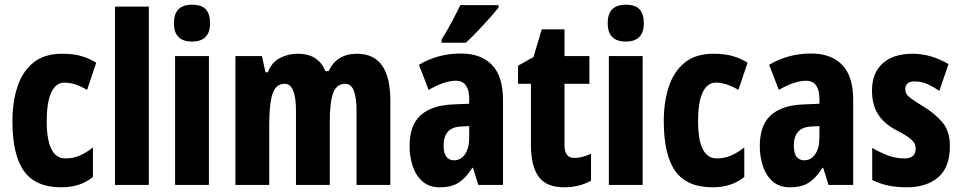

<svg xmlns="http://www.w3.org/2000/svg" viewBox="-20 -788 4090 818"><path d="M241 10Q132 10 82.5 -58.5Q33 -127 33 -272Q33 -354 54.5 -419Q76 -484 122.5 -521.5Q169 -559 245 -559Q293 -559 327 -549Q361 -539 390 -521L351 -405Q299 -436 255 -436Q218 -436 198.5 -394Q179 -352 179 -272Q179 -113 259 -113Q291 -113 319 -125Q347 -137 376 -160V-34Q347 -11 314 -0.5Q281 10 241 10Z M614 0H470V-760H614Z M798 -768Q839 -768 857 -748Q875 -728 875 -689Q875 -611 798 -611Q721 -611 721 -689Q721 -768 798 -768ZM870 -549V0H726V-549Z M1501 -559Q1643 -559 1643 -360V0H1499V-315Q1499 -372 1487.5 -401.5Q1476 -431 1451 -431Q1414 -431 1399.5 -392Q1385 -353 1385 -271V0H1241V-316Q1241 -431 1193 -431Q1155 -431 1141 -388Q1127 -345 1127 -255V0H983V-549H1096L1111 -480H1121Q1137 -522 1172 -540.5Q1207 -559 1248 -559Q1296 -559 1325 -538.5Q1354 -518 1366 -485H1380Q1415 -559 1501 -559Z M1944 -560Q2029 -560 2076 -511.5Q2123 -463 2123 -363V0H2018L1995 -73H1992Q1966 -31 1935 -10.5Q1904 10 1854 10Q1808 10 1779.5 -15.5Q1751 -41 1738 -81Q1725 -121 1725 -166Q1725 -254 1771.5 -296.5Q1818 -339 1908 -343L1979 -346V-368Q1979 -404 1965 -424Q1951 -444 1922 -444Q1874 -444 1806 -405L1765 -512Q1845 -560 1944 -560ZM1945 -249Q1870 -246 1870 -168Q1870 -105 1915 -105Q1943 -105 1961 -131Q1979 -157 1979 -201V-251ZM2104 -756Q2091 -739 2067 -712Q2043 -685 2016 -656.5Q1989 -628 1965 -606H1861V-619Q1886 -659 1905.5 -696Q1925 -733 1941 -766H2104Z M2427 -115Q2443 -115 2460.5 -119.5Q2478 -124 2498 -133V-18Q2447 10 2384 10Q2308 10 2275 -35Q2242 -80 2242 -171V-431H2187V-508L2253 -545L2288 -663H2385V-549H2491V-431H2385V-170Q2385 -115 2427 -115Z M2646 -768Q2687 -768 2705 -748Q2723 -728 2723 -689Q2723 -611 2646 -611Q2569 -611 2569 -689Q2569 -768 2646 -768ZM2718 -549V0H2574V-549Z M3016 10Q2907 10 2857.5 -58.5Q2808 -127 2808 -272Q2808 -354 2829.5 -419Q2851 -484 2897.5 -521.5Q2944 -559 3020 -559Q3068 -559 3102 -549Q3136 -539 3165 -521L3126 -405Q3074 -436 3030 -436Q2993 -436 2973.5 -394Q2954 -352 2954 -272Q2954 -113 3034 -113Q3066 -113 3094 -125Q3122 -137 3151 -160V-34Q3122 -11 3089 -0.5Q3056 10 3016 10Z M3436 -560Q3521 -560 3568 -511.5Q3615 -463 3615 -363V0H3510L3487 -73H3484Q3458 -31 3427 -10.5Q3396 10 3346 10Q3300 10 3271.5 -15.5Q3243 -41 3230 -81Q3217 -121 3217 -166Q3217 -254 3263.5 -296.5Q3310 -339 3400 -343L3471 -346V-368Q3471 -404 3457 -424Q3443 -444 3414 -444Q3366 -444 3298 -405L3257 -512Q3337 -560 3436 -560ZM3437 -249Q3362 -246 3362 -168Q3362 -105 3407 -105Q3435 -105 3453 -131Q3471 -157 3471 -201V-251Z M4027 -165Q4027 -76 3977.5 -33Q3928 10 3842 10Q3803 10 3767 3Q3731 -4 3696 -21V-158Q3724 -141 3759.5 -127Q3795 -113 3833 -113Q3881 -113 3881 -154Q3881 -165 3877 -175Q3873 -185 3856.5 -198.5Q3840 -212 3801 -232Q3747 -260 3721 -301Q3695 -342 3695 -403Q3695 -477 3740.5 -518Q3786 -559 3868 -559Q3946 -559 4021 -515L3982 -401Q3957 -418 3932 -429.5Q3907 -441 3876 -441Q3837 -441 3837 -408Q3837 -397 3841.5 -388.5Q3846 -380 3862 -368Q3878 -356 3913 -335Q3961 -306 3994 -268Q4027 -230 4027 -165Z"/></svg>

Font: Noto Sans Sinhala ExtraCondensed ExtraBold
Style: Regular
Weight: 800
Width: 2
Designer: Jelle Bosma - Monotype Design Team
Foundry: Monotype Imaging Inc.
Version: Version 2.006; ttfautohint (v1.8.4.7-5d5b)